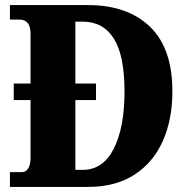

<svg xmlns="http://www.w3.org/2000/svg" viewBox="-20 -734 744 754"><path d="M19 0V-58H66Q82 -58 91 -73Q100 -88 100 -114V-341H34V-406H100V-600Q100 -631 88.5 -644Q77 -657 58 -657H19V-714H326Q480 -714 568.5 -629.5Q657 -545 657 -375Q657 -265 619.5 -180.5Q582 -96 508 -48Q434 0 326 0ZM305 -67Q385 -67 427 -150.5Q469 -234 469 -375Q469 -516 427 -582.5Q385 -649 305 -649H276V-406H357V-341H276V-67Z"/></svg>

Font: Noto Serif Thai Condensed Black
Style: Regular
Weight: 900
Width: 3
Designer: Monotype Design Team
Foundry: Monotype Imaging Inc.
Version: Version 2.002; ttfautohint (v1.8.4.7-5d5b)